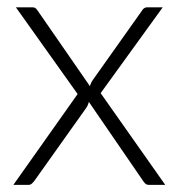

<svg xmlns="http://www.w3.org/2000/svg" viewBox="-20 -518 500 538"><path d="M197.5 -254.5 24.5 -497.5H70Q77 -497.5 80.2 -494.5Q83.5 -491.5 86 -487.5L232 -276.5Q234 -285 240.5 -294.5L377 -487Q379.5 -491.5 383.2 -494.5Q387 -497.5 392 -497.5H436L262 -257L443 0H397.5Q390.5 0 386.5 -4.2Q382.5 -8.5 380 -12.5L229 -232.5Q226.5 -222.5 221.5 -215.5L76.5 -11.5Q73 -7 69.2 -3.5Q65.5 0 60 0H17.5Z"/></svg>

Font: o
Style: Regular
Weight: 300
Designer: Lukasz Dziedzic
Foundry: Lukasz Dziedzic
Version: Version 1.104; Western+Polish opensource; ttfautohint (v1.8.